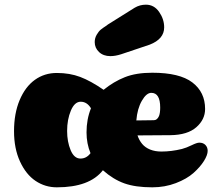

<svg xmlns="http://www.w3.org/2000/svg" viewBox="-20 -795 946 821"><path d="M563 -280Q632 -281 638 -281Q652 -281 660 -299Q665 -312 665 -335Q665 -398 627 -398Q606 -398 586.5 -364Q567 -330 563 -280ZM367 -140Q350 -181 350 -229Q350 -285 369 -332Q352 -360 325 -360Q299 -360 283 -322Q267 -284 267 -235Q267 -189 282 -153Q297 -117 324 -117Q350 -117 367 -140ZM423 -411Q466 -446 514 -465Q562 -484 631 -484Q748 -484 802.5 -442.5Q857 -401 857 -329Q857 -284 819.5 -251Q782 -218 709 -217L568 -216Q575 -195 588 -179.5Q601 -164 622 -155.5Q643 -147 670 -147Q713 -147 758 -158Q777 -163 799.5 -174Q822 -185 832 -185Q849 -185 858.5 -175Q868 -165 868 -150Q868 -132 852 -106.5Q836 -81 807.5 -55.5Q779 -30 732 -12Q685 6 631 6Q559 6 511.5 -11Q464 -28 420 -67Q363 6 223 6Q173 6 132 -21.5Q91 -49 65.5 -104.5Q40 -160 40 -234Q40 -310 64 -367Q88 -424 129 -453.5Q170 -483 223 -483Q278 -483 323 -466Q368 -449 423 -411ZM556 -762Q578 -775 604 -775Q639 -775 660.5 -744Q682 -713 682 -678Q682 -628 620 -604L498 -563Q473 -555 452 -555Q422 -555 403.5 -572.5Q385 -590 385 -615Q385 -632 393.5 -646.5Q402 -661 410.5 -668Q419 -675 436 -686Q439 -688 441 -690Z"/></svg>

Font: Coiny
Style: Regular
Weight: 400
Version: Version 001.001